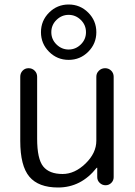

<svg xmlns="http://www.w3.org/2000/svg" viewBox="-20 -823 600 853"><path d="M238 10Q151 10 110.5 -38Q70 -86 70 -197V-482Q70 -498 80.5 -509Q91 -520 107 -520Q123 -520 134 -509Q145 -498 145 -482V-207Q145 -117 172 -83.5Q199 -50 258 -50Q312 -50 360 -96.5Q408 -143 408 -198V-482Q408 -498 419.5 -509Q431 -520 447 -520Q463 -520 474 -509Q485 -498 485 -482V-36Q485 -21 474.5 -10.5Q464 0 449 0Q434 0 423 -10.5Q412 -21 412 -36V-77Q412 -78 411 -78Q410 -78 409 -77Q340 10 238 10ZM231 -625.5Q254 -603 285 -603Q316 -603 339 -625.5Q362 -648 362 -680Q362 -712 339 -734.5Q316 -757 285 -757Q254 -757 231 -734.5Q208 -712 208 -680Q208 -648 231 -625.5ZM198 -767Q234 -803 285 -803Q336 -803 372 -767Q408 -731 408 -680Q408 -629 372 -593Q336 -557 285 -557Q234 -557 198 -593Q162 -629 162 -680Q162 -731 198 -767Z"/></svg>

Font: Rounded Mplus 1c
Style: Regular
Weight: 400
Version: Version 1.059.20150529